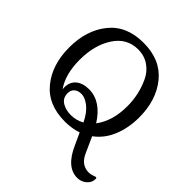

<svg xmlns="http://www.w3.org/2000/svg" viewBox="-251 -897 1285 1285"><g transform="rotate(45 391.5 -255.0)"><path d="M698 -358Q698 -257 664 -175.5Q630 -94 564 -46L614 65Q648 142 719 142Q737 142 755 135.5Q773 129 774 129Q783 129 783 139Q783 175 755 198.5Q727 222 690 222Q589 222 526 80L487 -5Q430 14 366 14Q205 14 120 -90.5Q35 -195 35 -358Q35 -521 120 -626.5Q205 -732 365.5 -732Q526 -732 612 -626.5Q698 -521 698 -358ZM589 -355Q589 -464 544 -561Q521 -612 476 -643.5Q431 -675 371 -675Q265 -675 204 -581.5Q143 -488 143 -349Q143 -210 203 -127Q201 -134 201 -147Q201 -197 235 -225.5Q269 -254 327 -254Q441 -254 522 -126Q589 -215 589 -355ZM244 -133Q244 -89 278.5 -67Q313 -45 363.5 -45Q414 -45 458 -70Q426 -135 386.5 -165.5Q347 -196 314 -196Q281 -196 262.5 -179Q244 -162 244 -133Z"/></g></svg>

Font: Gabriela
Style: Regular
Weight: 400
Designer: Eduardo Rodriguez Tunni
Foundry: Eduardo Rodriguez Tunni
Version: Version 1.003